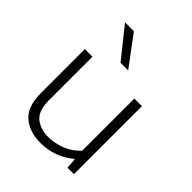

<svg xmlns="http://www.w3.org/2000/svg" viewBox="-225 -940 1081 1081"><g transform="rotate(45 316.0 -399.5)"><path d="M281 9Q193.5 9 139 -37.5Q84.5 -84 84.5 -193V-541.5H145V-196Q145 -112 185 -78.8Q225 -45.5 289.5 -45.5Q338 -45.5 388.8 -65Q439.5 -84.5 478.5 -126V-541.5H539V0H487.5L483 -62H478.5Q438.5 -27 387.5 -9Q336.5 9 281 9ZM281 -629 138 -808H208.5L342 -629Z"/></g></svg>

Font: Encode Sans Expanded Light
Style: Regular
Weight: 300
Width: 7
Designer: Multiple Designers
Foundry: Impallari Type
Version: Version 3.000; ttfautohint (v1.8.3) -l 8 -r 50 -G 200 -x 14 